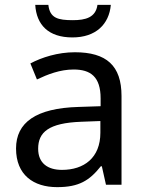

<svg xmlns="http://www.w3.org/2000/svg" viewBox="-20 -760 601 790"><path d="M436 -740H381C374 -688 332 -677 280 -677C219 -677 185 -685 179 -740H125C130 -658 179 -606 278 -606C374 -606 429 -660 436 -740ZM288 -545C218 -545 152 -524 105 -499L132 -433C176 -454 227 -474 283 -474C353 -474 394 -444 394 -355V-323L303 -320C128 -315 46 -256 46 -149C46 -40 118 10 215 10C305 10 348 -17 395 -76H399L416 0H480V-365C480 -490 418 -545 288 -545ZM314 -259 393 -262V-214C393 -110 325 -61 235 -61C177 -61 137 -88 137 -148C137 -216 180 -254 314 -259Z"/></svg>

Font: Noto Sans Syriac Western
Style: Regular
Weight: 400
Designer: Patrick Giasson and the Monotype Design Team
Foundry: Monotype Imaging Inc.
Version: Version 3.000